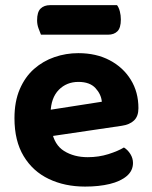

<svg xmlns="http://www.w3.org/2000/svg" viewBox="-20 -698 582 734"><path d="M126.8 -170.1 121.3 -270.4 369.3 -309.1Q366.8 -337.5 345 -361.2Q323.2 -384.9 279.9 -384.9Q234.6 -384.9 204.7 -354.5Q174.9 -324 173.4 -267.6L177.9 -198.5Q187.2 -144.4 225.1 -120.7Q263 -97.1 315.4 -97.1Q357.4 -97.1 394.4 -108.8Q431.5 -120.5 453.8 -134.2Q468.6 -125 478.5 -109Q488.4 -93 488.4 -75Q488.4 -45.3 464.6 -25Q440.8 -4.7 399.6 5.3Q358.4 15.3 305.3 15.3Q227.6 15.3 166.5 -13.9Q105.4 -43 70.4 -101.2Q35.3 -159.3 35.3 -246.2Q35.3 -310 55.6 -357.2Q75.9 -404.3 110.4 -434.6Q144.8 -464.8 188.5 -479.8Q232.1 -494.8 279.4 -494.8Q348 -494.8 399.4 -467.6Q450.8 -440.5 480 -393.2Q509.2 -346 509.2 -284.4Q509.2 -253.3 492.3 -237.4Q475.5 -221.4 445.3 -217.1ZM393.2 -565.4H136.6Q132.6 -575.2 127.2 -589.7Q121.8 -604.2 121.8 -620.2Q121.8 -652.4 135.4 -665.4Q148.9 -678.3 171.3 -678.3H427.4Q434.4 -669.3 438.2 -654.3Q442 -639.4 442 -623.5Q442 -591.3 428.9 -578.4Q415.8 -565.4 393.2 -565.4Z"/></svg>

Font: Baloo Bhaijaan 2
Style: Regular
Weight: 400
Designer: Sanskriti Dholi, Noopur Datye and Ek Type
Foundry: Ek Type
Version: Version 1.701